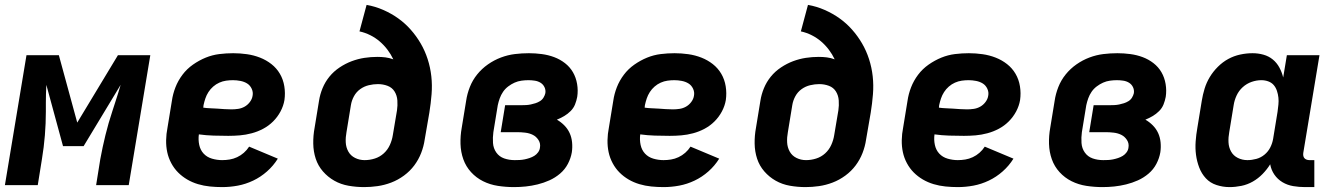

<svg xmlns="http://www.w3.org/2000/svg" viewBox="-29 -755 5449 783"><path d="M-9 0 79 -530H211L286 -255L452 -530H584L496 0H363L380 -106Q389 -155 401 -204Q413 -253 429 -301L440 -335Q446 -354 452 -372.5Q458 -391 463 -409L312 -159H228L160 -409Q159 -390 158.5 -372Q158 -354 158 -336V-300Q158 -252 154 -203Q150 -154 142 -106L125 0Z M877 8Q852 8 827 5.5Q802 3 778.5 -4Q755 -11 734.5 -23Q714 -35 697.5 -51.5Q681 -68 669.5 -89.5Q658 -111 653 -134.5Q648 -158 648.5 -183.5Q649 -209 654 -234L672 -344Q676 -372 686.5 -399Q697 -426 715 -450Q733 -474 758 -491.5Q783 -509 810 -520Q837 -531 865.5 -534.5Q894 -538 922 -538Q950 -538 978 -534Q1006 -530 1031.5 -520Q1057 -510 1078 -493.5Q1099 -477 1112.5 -454Q1126 -431 1130.5 -403Q1135 -375 1131 -347Q1127 -323 1115 -300.5Q1103 -278 1085 -260Q1067 -242 1044.5 -230Q1022 -218 997.5 -211.5Q973 -205 949.5 -203Q926 -201 902 -201Q872 -201 841.5 -202Q811 -203 782 -207Q779 -185 783.5 -164Q788 -143 801.5 -128.5Q815 -114 835.5 -108Q856 -102 877 -102Q892 -102 907.5 -104.5Q923 -107 938 -114Q953 -121 965.5 -132Q978 -143 987 -157L1104 -108Q1086 -79 1060 -56Q1034 -33 1003.5 -18.5Q973 -4 941 2Q909 8 877 8ZM915 -309Q928 -309 942 -311Q956 -313 968.5 -320Q981 -327 990 -339Q999 -351 1001 -364Q1004 -379 997.5 -393Q991 -407 979 -414.5Q967 -422 951.5 -425Q936 -428 921 -428Q907 -428 893 -426Q879 -424 865.5 -418Q852 -412 840.5 -402Q829 -392 821 -379.5Q813 -367 808.5 -353.5Q804 -340 801 -326L800 -316Q814 -314 828.5 -313.5Q843 -313 857.5 -312Q872 -311 886 -310Q900 -309 915 -309Z M1456 8Q1424 8 1392.5 2.5Q1361 -3 1334.5 -18Q1308 -33 1288 -56Q1268 -79 1258.5 -108Q1249 -137 1248.5 -169.5Q1248 -202 1254 -234L1272 -344Q1276 -370 1286.5 -395.5Q1297 -421 1314.5 -442.5Q1332 -464 1356 -480Q1380 -496 1405.5 -505.5Q1431 -515 1457 -519Q1483 -523 1510 -523Q1527 -523 1543 -521Q1559 -519 1575 -513Q1565 -534 1551 -552.5Q1537 -571 1519.5 -586Q1502 -601 1481 -611.5Q1460 -622 1437 -627L1466 -735Q1501 -729 1534 -714.5Q1567 -700 1595 -680Q1623 -660 1646 -634Q1669 -608 1686.5 -578Q1704 -548 1715 -514Q1726 -480 1730 -444Q1734 -408 1731 -370.5Q1728 -333 1722 -296L1703 -186Q1699 -158 1688.5 -131Q1678 -104 1660.5 -80.5Q1643 -57 1618.5 -39Q1594 -21 1566.5 -10.5Q1539 0 1511 4Q1483 8 1456 8ZM1458 -102Q1479 -102 1499.5 -108.5Q1520 -115 1536 -129.5Q1552 -144 1561 -164Q1570 -184 1573 -204L1590 -305Q1593 -325 1591.5 -345.5Q1590 -366 1580 -382Q1570 -398 1551.5 -405Q1533 -412 1512 -412Q1494 -412 1475 -407.5Q1456 -403 1440 -391.5Q1424 -380 1414.5 -362.5Q1405 -345 1402 -326L1384 -216Q1380 -195 1381 -174.5Q1382 -154 1391.5 -137Q1401 -120 1419 -111Q1437 -102 1458 -102Z M2067 8Q2034 8 2001.5 3Q1969 -2 1941 -16Q1913 -30 1892 -53Q1871 -76 1860.5 -105.5Q1850 -135 1849 -168Q1848 -201 1854 -234L1872 -344Q1876 -372 1887 -400Q1898 -428 1917 -451.5Q1936 -475 1961 -492.5Q1986 -510 2014 -520.5Q2042 -531 2070.5 -534.5Q2099 -538 2128 -538Q2154 -538 2180.5 -534.5Q2207 -531 2231 -522Q2255 -513 2275 -497.5Q2295 -482 2307.5 -460.5Q2320 -439 2324.5 -412.5Q2329 -386 2325 -360Q2322 -344 2316 -329Q2310 -314 2298 -302Q2286 -290 2271.5 -281.5Q2257 -273 2242 -267Q2258 -258 2272 -244Q2286 -230 2294 -212.5Q2302 -195 2304 -174.5Q2306 -154 2303 -134Q2299 -110 2287 -87Q2275 -64 2255 -47Q2235 -30 2211.5 -19.5Q2188 -9 2163.5 -3Q2139 3 2115 5.5Q2091 8 2067 8ZM2070 -102Q2080 -102 2090 -102.5Q2100 -103 2110 -105Q2120 -107 2130.5 -110.5Q2141 -114 2150 -119.5Q2159 -125 2165.5 -134Q2172 -143 2173 -153Q2176 -170 2167 -184Q2158 -198 2144 -205Q2130 -212 2113 -214Q2096 -216 2080 -216H2013L2031 -326H2098Q2107 -326 2116.5 -326.5Q2126 -327 2135.5 -329Q2145 -331 2154.5 -334Q2164 -337 2173 -342.5Q2182 -348 2187.5 -357Q2193 -366 2195 -375Q2197 -388 2191.5 -399.5Q2186 -411 2175.5 -417.5Q2165 -424 2152 -426Q2139 -428 2126 -428Q2112 -428 2097.5 -426Q2083 -424 2069.5 -418Q2056 -412 2043.5 -402.5Q2031 -393 2022.5 -380.5Q2014 -368 2009 -354Q2004 -340 2001 -326L1983 -216Q1980 -194 1981.5 -172Q1983 -150 1995 -133Q2007 -116 2027 -109Q2047 -102 2070 -102Z M2677 8Q2652 8 2627 5.5Q2602 3 2578.5 -4Q2555 -11 2534.5 -23Q2514 -35 2497.5 -51.5Q2481 -68 2469.5 -89.5Q2458 -111 2453 -134.5Q2448 -158 2448.5 -183.5Q2449 -209 2454 -234L2472 -344Q2476 -372 2486.5 -399Q2497 -426 2515 -450Q2533 -474 2558 -491.5Q2583 -509 2610 -520Q2637 -531 2665.5 -534.5Q2694 -538 2722 -538Q2750 -538 2778 -534Q2806 -530 2831.5 -520Q2857 -510 2878 -493.5Q2899 -477 2912.5 -454Q2926 -431 2930.5 -403Q2935 -375 2931 -347Q2927 -323 2915 -300.5Q2903 -278 2885 -260Q2867 -242 2844.5 -230Q2822 -218 2797.5 -211.5Q2773 -205 2749.5 -203Q2726 -201 2702 -201Q2672 -201 2641.5 -202Q2611 -203 2582 -207Q2579 -185 2583.5 -164Q2588 -143 2601.5 -128.5Q2615 -114 2635.5 -108Q2656 -102 2677 -102Q2692 -102 2707.5 -104.5Q2723 -107 2738 -114Q2753 -121 2765.5 -132Q2778 -143 2787 -157L2904 -108Q2886 -79 2860 -56Q2834 -33 2803.5 -18.5Q2773 -4 2741 2Q2709 8 2677 8ZM2715 -309Q2728 -309 2742 -311Q2756 -313 2768.5 -320Q2781 -327 2790 -339Q2799 -351 2801 -364Q2804 -379 2797.5 -393Q2791 -407 2779 -414.5Q2767 -422 2751.5 -425Q2736 -428 2721 -428Q2707 -428 2693 -426Q2679 -424 2665.5 -418Q2652 -412 2640.5 -402Q2629 -392 2621 -379.5Q2613 -367 2608.5 -353.5Q2604 -340 2601 -326L2600 -316Q2614 -314 2628.5 -313.5Q2643 -313 2657.5 -312Q2672 -311 2686 -310Q2700 -309 2715 -309Z M3256 8Q3224 8 3192.5 2.5Q3161 -3 3134.5 -18Q3108 -33 3088 -56Q3068 -79 3058.5 -108Q3049 -137 3048.5 -169.5Q3048 -202 3054 -234L3072 -344Q3076 -370 3086.5 -395.5Q3097 -421 3114.5 -442.5Q3132 -464 3156 -480Q3180 -496 3205.5 -505.5Q3231 -515 3257 -519Q3283 -523 3310 -523Q3327 -523 3343 -521Q3359 -519 3375 -513Q3365 -534 3351 -552.5Q3337 -571 3319.5 -586Q3302 -601 3281 -611.5Q3260 -622 3237 -627L3266 -735Q3301 -729 3334 -714.5Q3367 -700 3395 -680Q3423 -660 3446 -634Q3469 -608 3486.5 -578Q3504 -548 3515 -514Q3526 -480 3530 -444Q3534 -408 3531 -370.5Q3528 -333 3522 -296L3503 -186Q3499 -158 3488.5 -131Q3478 -104 3460.5 -80.5Q3443 -57 3418.5 -39Q3394 -21 3366.5 -10.5Q3339 0 3311 4Q3283 8 3256 8ZM3258 -102Q3279 -102 3299.5 -108.5Q3320 -115 3336 -129.5Q3352 -144 3361 -164Q3370 -184 3373 -204L3390 -305Q3393 -325 3391.5 -345.5Q3390 -366 3380 -382Q3370 -398 3351.5 -405Q3333 -412 3312 -412Q3294 -412 3275 -407.5Q3256 -403 3240 -391.5Q3224 -380 3214.5 -362.5Q3205 -345 3202 -326L3184 -216Q3180 -195 3181 -174.5Q3182 -154 3191.5 -137Q3201 -120 3219 -111Q3237 -102 3258 -102Z M3877 8Q3852 8 3827 5.5Q3802 3 3778.5 -4Q3755 -11 3734.5 -23Q3714 -35 3697.5 -51.5Q3681 -68 3669.5 -89.5Q3658 -111 3653 -134.5Q3648 -158 3648.5 -183.5Q3649 -209 3654 -234L3672 -344Q3676 -372 3686.5 -399Q3697 -426 3715 -450Q3733 -474 3758 -491.5Q3783 -509 3810 -520Q3837 -531 3865.5 -534.5Q3894 -538 3922 -538Q3950 -538 3978 -534Q4006 -530 4031.5 -520Q4057 -510 4078 -493.5Q4099 -477 4112.5 -454Q4126 -431 4130.5 -403Q4135 -375 4131 -347Q4127 -323 4115 -300.5Q4103 -278 4085 -260Q4067 -242 4044.5 -230Q4022 -218 3997.5 -211.5Q3973 -205 3949.5 -203Q3926 -201 3902 -201Q3872 -201 3841.5 -202Q3811 -203 3782 -207Q3779 -185 3783.5 -164Q3788 -143 3801.5 -128.5Q3815 -114 3835.5 -108Q3856 -102 3877 -102Q3892 -102 3907.5 -104.5Q3923 -107 3938 -114Q3953 -121 3965.5 -132Q3978 -143 3987 -157L4104 -108Q4086 -79 4060 -56Q4034 -33 4003.5 -18.5Q3973 -4 3941 2Q3909 8 3877 8ZM3915 -309Q3928 -309 3942 -311Q3956 -313 3968.5 -320Q3981 -327 3990 -339Q3999 -351 4001 -364Q4004 -379 3997.5 -393Q3991 -407 3979 -414.5Q3967 -422 3951.5 -425Q3936 -428 3921 -428Q3907 -428 3893 -426Q3879 -424 3865.5 -418Q3852 -412 3840.5 -402Q3829 -392 3821 -379.5Q3813 -367 3808.5 -353.5Q3804 -340 3801 -326L3800 -316Q3814 -314 3828.5 -313.5Q3843 -313 3857.5 -312Q3872 -311 3886 -310Q3900 -309 3915 -309Z M4467 8Q4434 8 4401.5 3Q4369 -2 4341 -16Q4313 -30 4292 -53Q4271 -76 4260.5 -105.5Q4250 -135 4249 -168Q4248 -201 4254 -234L4272 -344Q4276 -372 4287 -400Q4298 -428 4317 -451.5Q4336 -475 4361 -492.5Q4386 -510 4414 -520.5Q4442 -531 4470.5 -534.5Q4499 -538 4528 -538Q4554 -538 4580.5 -534.5Q4607 -531 4631 -522Q4655 -513 4675 -497.5Q4695 -482 4707.5 -460.5Q4720 -439 4724.5 -412.5Q4729 -386 4725 -360Q4722 -344 4716 -329Q4710 -314 4698 -302Q4686 -290 4671.5 -281.5Q4657 -273 4642 -267Q4658 -258 4672 -244Q4686 -230 4694 -212.5Q4702 -195 4704 -174.5Q4706 -154 4703 -134Q4699 -110 4687 -87Q4675 -64 4655 -47Q4635 -30 4611.5 -19.5Q4588 -9 4563.5 -3Q4539 3 4515 5.5Q4491 8 4467 8ZM4470 -102Q4480 -102 4490 -102.5Q4500 -103 4510 -105Q4520 -107 4530.5 -110.5Q4541 -114 4550 -119.5Q4559 -125 4565.5 -134Q4572 -143 4573 -153Q4576 -170 4567 -184Q4558 -198 4544 -205Q4530 -212 4513 -214Q4496 -216 4480 -216H4413L4431 -326H4498Q4507 -326 4516.5 -326.5Q4526 -327 4535.5 -329Q4545 -331 4554.5 -334Q4564 -337 4573 -342.5Q4582 -348 4587.5 -357Q4593 -366 4595 -375Q4597 -388 4591.5 -399.5Q4586 -411 4575.5 -417.5Q4565 -424 4552 -426Q4539 -428 4526 -428Q4512 -428 4497.5 -426Q4483 -424 4469.5 -418Q4456 -412 4443.5 -402.5Q4431 -393 4422.5 -380.5Q4414 -368 4409 -354Q4404 -340 4401 -326L4383 -216Q4380 -194 4381.5 -172Q4383 -150 4395 -133Q4407 -116 4427 -109Q4447 -102 4470 -102Z M4985 8Q4958 8 4932 -0.5Q4906 -9 4888.5 -28Q4871 -47 4861.5 -72Q4852 -97 4848.5 -123.5Q4845 -150 4847 -178Q4849 -206 4854 -234L4872 -344Q4876 -369 4883.5 -393.5Q4891 -418 4904.5 -440.5Q4918 -463 4937.5 -482.5Q4957 -502 4980 -514.5Q5003 -527 5028.5 -532.5Q5054 -538 5079 -538Q5102 -538 5123.5 -532Q5145 -526 5161.5 -512.5Q5178 -499 5188.5 -479.5Q5199 -460 5204 -439L5219 -530H5352L5286 -132Q5285 -126 5286 -120Q5287 -114 5290.5 -110Q5294 -106 5299.5 -104Q5305 -102 5311 -102H5331V8H5293Q5269 8 5245 4Q5221 0 5201 -12Q5181 -24 5168 -43Q5155 -62 5151 -85Q5138 -64 5120 -45.5Q5102 -27 5080 -14.5Q5058 -2 5033.5 3Q5009 8 4985 8ZM5058 -102Q5076 -102 5094.5 -107Q5113 -112 5128 -124.5Q5143 -137 5151.5 -154Q5160 -171 5163 -189L5181 -299Q5183 -314 5184.5 -328.5Q5186 -343 5184.5 -357Q5183 -371 5178.5 -384.5Q5174 -398 5165.5 -408Q5157 -418 5143.5 -423Q5130 -428 5115 -428Q5095 -428 5075 -421Q5055 -414 5039 -399.5Q5023 -385 5014 -365.5Q5005 -346 5002 -326L4984 -216Q4980 -195 4981 -174.5Q4982 -154 4991.5 -137Q5001 -120 5019 -111Q5037 -102 5058 -102Z"/></svg>

Font: Iosevka Curly XBdEx
Style: Italic
Weight: 800
Width: 7
Italic angle: -9°
Monospace: yes
Designer: Belleve Invis
Foundry: Belleve Invis
Version: Version 11.1.0; ttfautohint (v1.8.3)